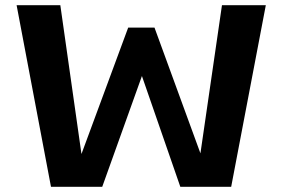

<svg xmlns="http://www.w3.org/2000/svg" viewBox="-20 -720 1090 740"><path d="M176.5 0 44 -700H212.5L294 -126.5L474 -613.5H575.5L752.5 -129L835.5 -700H1004.5L871 0H675L527 -427L374 0Z"/></svg>

Font: League Mono Extended SemiBold
Style: Regular
Weight: 600
Width: 9
Designer: Tyler Finck
Foundry: The League of Moveable Type / Tyler Finck
Version: Version 2.210